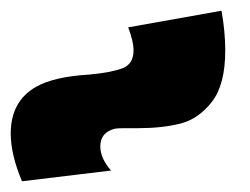

<svg xmlns="http://www.w3.org/2000/svg" viewBox="-293 -977 466 358"><path d="M120 -957Q127 -918 127 -883Q127 -819 102 -787Q77 -755 43 -746.5Q9 -738 -35 -738H-60Q-74 -738 -79 -737Q-106 -730 -106 -704Q-106 -682 -86 -659L-252 -639Q-273 -689 -273 -728Q-273 -788 -226 -815Q-193 -834 -126 -838Q-84 -842 -64 -850Q-44 -858 -44 -883Q-44 -900 -54 -926Z"/></svg>

Font: Montserrat arm2
Style: Bold
Weight: 700
Designer: Julieta Ulanovsky
Foundry: Julieta Ulanovsky
Version: Version 6.000